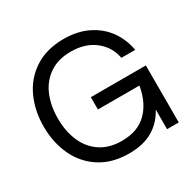

<svg xmlns="http://www.w3.org/2000/svg" viewBox="-162 -901 1091 1082"><g transform="rotate(-30 383.5 -360.0)"><path d="M38 -360Q38 -463 77 -547.5Q116 -632 193.5 -682Q271 -732 381 -732Q470 -732 537.5 -699Q605 -666 646.5 -608.5Q688 -551 701 -477H611Q597 -554 535.5 -602Q474 -650 381 -650Q298 -650 241.5 -611.5Q185 -573 157.5 -507.5Q130 -442 130 -360Q130 -278 157.5 -212.5Q185 -147 241.5 -108.5Q298 -70 381 -70Q485 -70 544.5 -129.5Q604 -189 621 -291H351V-371H709V0H633V-128Q598 -61 536 -24.5Q474 12 381 12Q271 12 193.5 -38Q116 -88 77 -172.5Q38 -257 38 -360Z"/></g></svg>

Font: Aspekta Variable
Style: Regular
Weight: 400
Designer: Ivo Dolenc
Version: Version 2.100